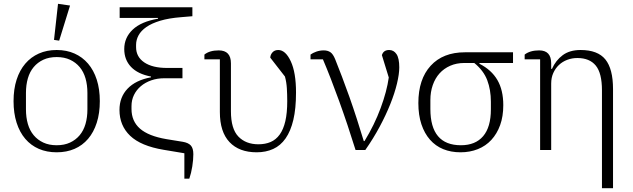

<svg xmlns="http://www.w3.org/2000/svg" viewBox="-20 -786 3317 1006"><path d="M277 -25Q317 -25 347 -39Q377 -53 397.5 -77.5Q418 -102 428 -136.5Q438 -171 438 -213V-299Q438 -341 428 -375.5Q418 -410 397.5 -434.5Q377 -459 347 -473Q317 -487 277 -487Q237 -487 207 -473Q177 -459 156.5 -434.5Q136 -410 126 -375.5Q116 -341 116 -299V-213Q116 -171 126 -136.5Q136 -102 156.5 -77.5Q177 -53 207 -39Q237 -25 277 -25ZM277 12Q225 12 183.5 -6Q142 -24 112.5 -58.5Q83 -93 67 -143Q51 -193 51 -256Q51 -319 67 -368.5Q83 -418 112.5 -452.5Q142 -487 183.5 -505.5Q225 -524 277 -524Q329 -524 370.5 -505.5Q412 -487 441.5 -452.5Q471 -418 487 -368.5Q503 -319 503 -256Q503 -193 487 -143Q471 -93 441.5 -58.5Q412 -24 370.5 -6Q329 12 277 12ZM263 -577 284 -766 347 -757 290 -573Z M946 17 838 -1Q718 -21 662 -74.5Q606 -128 606 -210Q606 -277 648.5 -321.5Q691 -366 771 -381V-385Q702 -398 666.5 -435.5Q631 -473 631 -529Q631 -589 675.5 -631Q720 -673 808 -688V-692H607V-748H988V-701L929 -696Q865 -691 820 -677.5Q775 -664 747 -644.5Q719 -625 706 -601Q693 -577 693 -551V-539Q693 -488 736 -459Q779 -430 855 -430H936V-376H841Q804 -376 772.5 -365Q741 -354 718 -334.5Q695 -315 682 -288.5Q669 -262 669 -230V-215Q669 -151 713.5 -112Q758 -73 852 -57L938 -43Q967 -38 980 -23.5Q993 -9 993 22Q993 51 987.5 86Q982 121 972 150H946Z M1051 -500Q1078 -522 1126 -522Q1190 -522 1190 -454V-203Q1190 -111 1229 -70.5Q1268 -30 1334 -30Q1370 -30 1398 -42Q1426 -54 1445.5 -81Q1465 -108 1475 -151Q1485 -194 1485 -256Q1485 -291 1483 -323.5Q1481 -356 1473 -385L1396 -484Q1397 -500 1408 -512Q1419 -524 1438 -524Q1476 -524 1503.5 -465Q1531 -406 1531 -301Q1531 -217 1517 -158Q1503 -99 1476.5 -61Q1450 -23 1411.5 -5.5Q1373 12 1325 12Q1233 12 1182.5 -41.5Q1132 -95 1132 -199V-475H1051Z M1843 0Q1802 -132 1757 -256.5Q1712 -381 1672 -475H1607V-500Q1619 -509 1637.5 -515.5Q1656 -522 1676 -522Q1697 -522 1711 -512.5Q1725 -503 1736 -476Q1752 -436 1771.5 -385Q1791 -334 1811 -277.5Q1831 -221 1850 -162Q1869 -103 1886 -47H1890Q1942 -132 1974.5 -220Q2007 -308 2017 -380L1981 -497Q1989 -524 2019 -524Q2043 -524 2057.5 -502.5Q2072 -481 2072 -433Q2072 -398 2060 -348Q2048 -298 2025 -240.5Q2002 -183 1969 -121.5Q1936 -60 1894 0Z M2492 -456V-452Q2555 -420 2586 -367Q2617 -314 2617 -235Q2617 -176 2600.5 -130.5Q2584 -85 2554.5 -53Q2525 -21 2483.5 -4.5Q2442 12 2393 12Q2343 12 2302.5 -4.5Q2262 -21 2233 -54Q2204 -87 2188 -135Q2172 -183 2172 -246Q2172 -371 2236.5 -441.5Q2301 -512 2416 -512H2668V-456ZM2395 -25Q2471 -25 2511.5 -72.5Q2552 -120 2552 -213V-253Q2552 -315 2533 -365.5Q2514 -416 2465 -456H2413Q2372 -456 2339 -441.5Q2306 -427 2283 -401.5Q2260 -376 2247.5 -340Q2235 -304 2235 -262V-215Q2235 -25 2395 -25Z M2810 -475H2729V-500Q2757 -522 2805 -522Q2868 -522 2868 -454V-425H2872Q2892 -470 2928.5 -497Q2965 -524 3022 -524Q3112 -524 3152 -474.5Q3192 -425 3192 -319V200H3134V-313Q3134 -403 3101.5 -442.5Q3069 -482 3005 -482Q2977 -482 2952 -472.5Q2927 -463 2908.5 -445.5Q2890 -428 2879 -403.5Q2868 -379 2868 -348V0H2810Z"/></svg>

Font: IBM Plex Serif Light
Style: Regular
Weight: 300
Designer: Mike Abbink, Paul van der Laan, Pieter van Rosmalen
Foundry: Bold Monday
Version: Version 3.001